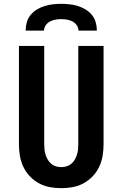

<svg xmlns="http://www.w3.org/2000/svg" viewBox="-20 -975 640 1003"><path d="M300 8Q270 8 240 2.5Q210 -3 183.5 -17.5Q157 -32 136 -54Q115 -76 102 -103.5Q89 -131 84 -161Q79 -191 79 -221V-735H211V-221Q211 -207 212.5 -193Q214 -179 218.5 -165.5Q223 -152 230 -140Q237 -128 248 -119Q259 -110 272.5 -106Q286 -102 300 -102Q314 -102 327.5 -106Q341 -110 352 -119Q363 -128 370 -140Q377 -152 381.5 -165.5Q386 -179 387.5 -193Q389 -207 389 -221V-735H521V-221Q521 -191 516 -161Q511 -131 498 -103.5Q485 -76 464 -54Q443 -32 416.5 -17.5Q390 -3 360 2.5Q330 8 300 8ZM114 -815Q114 -837 120 -858.5Q126 -880 140 -897Q154 -914 173 -925.5Q192 -937 213 -943.5Q234 -950 256 -952.5Q278 -955 300 -955Q322 -955 344 -952.5Q366 -950 387 -943.5Q408 -937 427 -925.5Q446 -914 460 -897Q474 -880 480 -858.5Q486 -837 486 -815H390Q390 -830 381 -843Q372 -856 358.5 -863Q345 -870 330 -872.5Q315 -875 300 -875Q285 -875 270 -872.5Q255 -870 241.5 -863Q228 -856 219 -843Q210 -830 210 -815Z"/></svg>

Font: Iosevka Aile Extrabold
Style: Regular
Weight: 800
Designer: Belleve Invis
Foundry: Belleve Invis
Version: Version 27.3.5; ttfautohint (v1.8.4)